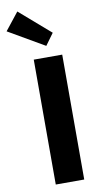

<svg xmlns="http://www.w3.org/2000/svg" viewBox="-202 -1200 630 1249"><g transform="rotate(-10 113.0 -576.0)"><path d="M9 -1152 212 -976 156 -899 -82 -1037ZM248 -825V0H60V-825Z"/></g></svg>

Font: Hussar
Style: BoldWeb
Weight: 700
Foundry: Cannot Into Space Fonts
Version: Version 2.00